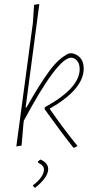

<svg xmlns="http://www.w3.org/2000/svg" viewBox="-20 -722 466 952"><path d="M226 -183Q296 -82 363 0V3L347 11L343 9Q293 -53 201 -181L202 -190Q375 -285 375 -379Q375 -407 361.5 -421.5Q348 -436 333 -436Q299 -436 239.5 -356.5Q180 -277 98 -123L96 -106L87 0L61 4L143 -608L149 -698L175 -702L107 -189H111Q178 -307 225 -370.5Q272 -434 321 -457L337 -458Q363 -453 379 -434Q395 -415 395 -382Q395 -279 226 -183ZM219 117Q219 137 202 161Q185 185 153 210L143 199L144 196Q170 177 184 156.5Q198 136 198 118Q198 98 168 84V80Q173 73 181 69Q219 86 219 117Z"/></svg>

Font: Luna Sans Thin
Style: Italic
Weight: 250
Italic angle: -7°
Designer: Juan Pablo del Peral
Foundry: Huerta Tipografica
Version: Version 2.001; ttfautohint (v1.5)